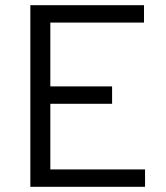

<svg xmlns="http://www.w3.org/2000/svg" viewBox="-20 -720 640 740"><path d="M97 0V-700H535V-633H174V-387H412V-320H174V-67H539V0Z"/></svg>

Font: Red Hat Mono VF Light
Style: Regular
Weight: 300
Monospace: yes
Designer: Pentagram, MCKL
Foundry: Pentagram, MCKL
Version: Version 1.023